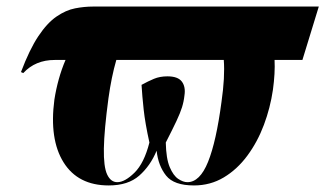

<svg xmlns="http://www.w3.org/2000/svg" viewBox="-20 -556 993 586"><path d="M51 -333 44 -336Q70 -405 97 -445.5Q124 -486 152.5 -505.5Q181 -525 209 -530.5Q237 -536 264 -536H953L903 -373H818Q820 -333 813 -282Q805 -227 785.5 -175Q766 -123 735 -81Q704 -39 663 -14.5Q622 10 572 10Q511 10 487 -20Q463 -50 458 -96Q439 -50 405 -20Q371 10 312 10Q218 10 174 -60.5Q130 -131 146 -252Q151 -284 159.5 -314.5Q168 -345 180 -373H147Q88 -373 51 -333ZM552 0Q590 0 615 -62Q640 -124 656 -245Q667 -321 663 -373H335Q320 -321 311 -256Q298 -159 297 -103Q296 -47 307 -23.5Q318 0 338 0Q361 0 390.5 -29Q420 -58 436 -121Q423 -180 418.5 -221.5Q414 -263 412 -297Q432 -308 450 -315.5Q468 -323 491 -323Q523 -323 535 -307Q547 -291 543 -265Q541 -246 535.5 -228.5Q530 -211 518.5 -186.5Q507 -162 486 -121Q487 -72 498 -46Q509 -20 524 -10Q539 0 552 0Z"/></svg>

Font: Noto Serif Display ExtraCondensed Black
Style: Italic
Weight: 900
Width: 2
Italic angle: -12°
Designer: Monotype Design Team
Foundry: Monotype Imaging Inc.
Version: Version 2.009